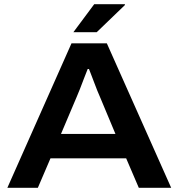

<svg xmlns="http://www.w3.org/2000/svg" viewBox="-20 -893 849 913"><path d="M15 0 320 -687H488L794 0H640L580 -140H220L160 0ZM270 -256H529L455 -433Q450 -444 442.5 -462.5Q435 -481 427.5 -501.5Q420 -522 413 -539.5Q406 -557 403 -565H397Q389 -545 379 -519Q369 -493 360 -469.5Q351 -446 345 -433ZM329 -740 428 -873H574V-869L440 -740Z"/></svg>

Font: Archivo SemiExpanded SemiBold
Style: Regular
Weight: 600
Width: 6
Designer: Hector Gatti
Foundry: Omnibus-Type
Version: Version 2.001